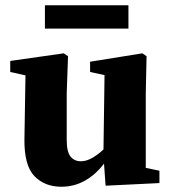

<svg xmlns="http://www.w3.org/2000/svg" viewBox="-20 -696 647 731"><path d="M382 11 376 -73Q344 -31 303 -8Q262 15 214 15Q150 15 111 -25.5Q72 -66 73 -165L77 -409L19 -422V-464L223 -493L239 -482L234 -341V-164Q234 -118 248.5 -100Q263 -82 288 -82Q309 -82 331.5 -95Q354 -108 374 -127L378 -410L323 -422V-461L522 -493L538 -482L535 -341V-57L587 -46V1ZM151 -587V-676H469V-587Z"/></svg>

Font: Source Serif Pro
Style: Bold
Weight: 700
Designer: Frank Grießhammer
Foundry: Adobe Systems Incorporated
Version: Version 3.001;hotconv 1.0.111;makeotfexe 2.5.65597